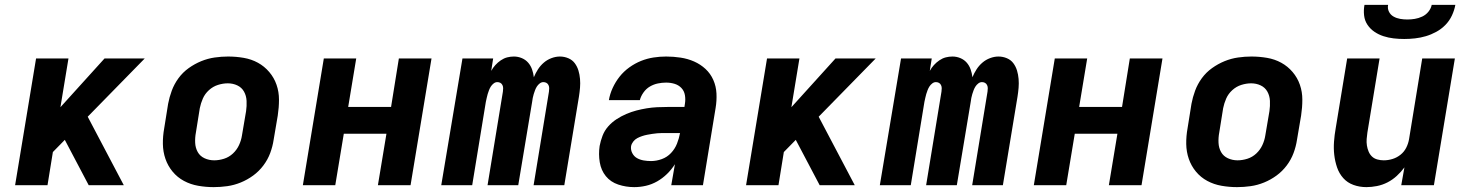

<svg xmlns="http://www.w3.org/2000/svg" viewBox="-20 -760 6040 788"><path d="M42 0 128 -520H261L228 -320L409 -520H574L340 -281L488 0H344L246 -186L197 -136L175 0Z M857 8Q825 8 793.5 2.5Q762 -3 735 -17.5Q708 -32 688.5 -55.5Q669 -79 659 -108Q649 -137 648.5 -169Q648 -201 654 -234L670 -334Q675 -361 685 -388Q695 -415 712.5 -439Q730 -463 754.5 -480.5Q779 -498 806 -509Q833 -520 861 -524Q889 -528 916 -528Q949 -528 980.5 -522.5Q1012 -517 1038.5 -502.5Q1065 -488 1085 -464.5Q1105 -441 1115 -412Q1125 -383 1125 -351Q1125 -319 1120 -286L1103 -186Q1099 -159 1089 -132Q1079 -105 1061 -81Q1043 -57 1019 -39.5Q995 -22 968 -11Q941 0 913 4Q885 8 857 8ZM859 -102Q879 -102 899.5 -108.5Q920 -115 936 -130Q952 -145 961 -164.5Q970 -184 973 -204L990 -304Q993 -325 992 -346Q991 -367 981.5 -384Q972 -401 954 -409.5Q936 -418 915 -418Q895 -418 874.5 -411.5Q854 -405 837.5 -390Q821 -375 812.5 -355.5Q804 -336 800 -316L784 -216Q780 -195 781 -174Q782 -153 791.5 -136Q801 -119 819.5 -110.5Q838 -102 859 -102Z M1223 0 1309 -520H1442L1409 -321H1585L1617 -520H1751L1665 0H1531L1566 -211H1391L1356 0Z M1791 0 1878 -520H2004L1996 -469Q2003 -482 2013 -493Q2023 -504 2035.5 -512.5Q2048 -521 2061.5 -524.5Q2075 -528 2089 -528Q2106 -528 2121.5 -521.5Q2137 -515 2147.5 -503Q2158 -491 2163.5 -475.5Q2169 -460 2171 -443Q2178 -460 2188 -475.5Q2198 -491 2212 -503Q2226 -515 2243.5 -521.5Q2261 -528 2278 -528Q2296 -528 2312.5 -521Q2329 -514 2339 -500.5Q2349 -487 2354 -470.5Q2359 -454 2360.5 -436Q2362 -418 2360.5 -400Q2359 -382 2356 -363L2296 0H2170L2233 -384Q2234 -391 2234 -398Q2234 -405 2231 -411Q2228 -417 2222.5 -420Q2217 -423 2210 -423Q2202 -423 2195 -417.5Q2188 -412 2183.5 -405Q2179 -398 2176 -390Q2173 -382 2170.5 -374Q2168 -366 2166.5 -358Q2165 -350 2164 -342L2107 0H1981L2044 -384Q2045 -391 2045 -398Q2045 -405 2042 -411Q2039 -417 2033.5 -420Q2028 -423 2021 -423Q2013 -423 2006 -417.5Q1999 -412 1994.5 -405Q1990 -398 1987 -390Q1984 -382 1981.5 -374Q1979 -366 1977.5 -358Q1976 -350 1974 -342L1918 0Z M2583 8Q2549 8 2517.5 -2.5Q2486 -13 2466.5 -37Q2447 -61 2441.5 -94Q2436 -127 2441 -161Q2445 -182 2453 -203Q2461 -224 2476 -241Q2491 -258 2510 -270.5Q2529 -283 2550 -292Q2571 -301 2592 -306.5Q2613 -312 2634.5 -315.5Q2656 -319 2677 -320Q2698 -321 2719 -321H2789L2791 -334Q2794 -352 2791 -369.5Q2788 -387 2776.5 -399Q2765 -411 2748.5 -416Q2732 -421 2714 -421Q2697 -421 2680 -417.5Q2663 -414 2647.5 -405Q2632 -396 2621 -380.5Q2610 -365 2606 -349H2479Q2483 -374 2494.5 -399Q2506 -424 2523 -445.5Q2540 -467 2563 -483.5Q2586 -500 2611 -510Q2636 -520 2662 -524Q2688 -528 2714 -528Q2744 -528 2773.5 -523.5Q2803 -519 2829 -507.5Q2855 -496 2875.5 -477Q2896 -458 2907.5 -432Q2919 -406 2920.5 -376.5Q2922 -347 2917 -317L2865 0H2735L2750 -86Q2736 -64 2717.5 -46Q2699 -28 2677 -15.5Q2655 -3 2631 2.5Q2607 8 2583 8ZM2652 -99Q2674 -99 2696 -107Q2718 -115 2734 -132Q2750 -149 2758.5 -170.5Q2767 -192 2771 -214H2719Q2709 -214 2698.5 -214Q2688 -214 2677.5 -213Q2667 -212 2657 -210.5Q2647 -209 2636.5 -207Q2626 -205 2615.5 -201.5Q2605 -198 2595.5 -193Q2586 -188 2579 -179Q2572 -170 2570 -160Q2568 -145 2575 -131.5Q2582 -118 2594.5 -111Q2607 -104 2622 -101.5Q2637 -99 2652 -99Z M3042 0 3128 -520H3261L3228 -320L3409 -520H3574L3340 -281L3488 0H3344L3246 -186L3197 -136L3175 0Z M3591 0 3678 -520H3804L3796 -469Q3803 -482 3813 -493Q3823 -504 3835.5 -512.5Q3848 -521 3861.5 -524.5Q3875 -528 3889 -528Q3906 -528 3921.5 -521.5Q3937 -515 3947.5 -503Q3958 -491 3963.5 -475.5Q3969 -460 3971 -443Q3978 -460 3988 -475.5Q3998 -491 4012 -503Q4026 -515 4043.5 -521.5Q4061 -528 4078 -528Q4096 -528 4112.5 -521Q4129 -514 4139 -500.5Q4149 -487 4154 -470.5Q4159 -454 4160.5 -436Q4162 -418 4160.5 -400Q4159 -382 4156 -363L4096 0H3970L4033 -384Q4034 -391 4034 -398Q4034 -405 4031 -411Q4028 -417 4022.5 -420Q4017 -423 4010 -423Q4002 -423 3995 -417.5Q3988 -412 3983.5 -405Q3979 -398 3976 -390Q3973 -382 3970.5 -374Q3968 -366 3966.5 -358Q3965 -350 3964 -342L3907 0H3781L3844 -384Q3845 -391 3845 -398Q3845 -405 3842 -411Q3839 -417 3833.5 -420Q3828 -423 3821 -423Q3813 -423 3806 -417.5Q3799 -412 3794.5 -405Q3790 -398 3787 -390Q3784 -382 3781.5 -374Q3779 -366 3777.5 -358Q3776 -350 3774 -342L3718 0Z M4223 0 4309 -520H4442L4409 -321H4585L4617 -520H4751L4665 0H4531L4566 -211H4391L4356 0Z M5057 8Q5025 8 4993.5 2.5Q4962 -3 4935 -17.5Q4908 -32 4888.5 -55.5Q4869 -79 4859 -108Q4849 -137 4848.5 -169Q4848 -201 4854 -234L4870 -334Q4875 -361 4885 -388Q4895 -415 4912.5 -439Q4930 -463 4954.5 -480.5Q4979 -498 5006 -509Q5033 -520 5061 -524Q5089 -528 5116 -528Q5149 -528 5180.5 -522.5Q5212 -517 5238.5 -502.5Q5265 -488 5285 -464.5Q5305 -441 5315 -412Q5325 -383 5325 -351Q5325 -319 5320 -286L5303 -186Q5299 -159 5289 -132Q5279 -105 5261 -81Q5243 -57 5219 -39.5Q5195 -22 5168 -11Q5141 0 5113 4Q5085 8 5057 8ZM5059 -102Q5079 -102 5099.5 -108.5Q5120 -115 5136 -130Q5152 -145 5161 -164.5Q5170 -184 5173 -204L5190 -304Q5193 -325 5192 -346Q5191 -367 5181.5 -384Q5172 -401 5154 -409.5Q5136 -418 5115 -418Q5095 -418 5074.5 -411.5Q5054 -405 5037.5 -390Q5021 -375 5012.5 -355.5Q5004 -336 5000 -316L4984 -216Q4980 -195 4981 -174Q4982 -153 4991.5 -136Q5001 -119 5019.5 -110.5Q5038 -102 5059 -102Z M5588 8Q5560 8 5535 -1Q5510 -10 5493 -29Q5476 -48 5467.5 -73Q5459 -98 5456 -124.5Q5453 -151 5455 -178.5Q5457 -206 5462 -234L5509 -520H5642L5592 -216Q5590 -203 5589 -189.5Q5588 -176 5590 -163Q5592 -150 5597 -138Q5602 -126 5611 -117.5Q5620 -109 5633 -105.5Q5646 -102 5659 -102Q5677 -102 5695 -107.5Q5713 -113 5728 -125Q5743 -137 5751.5 -154Q5760 -171 5763 -189L5817 -520H5951L5865 0H5731L5744 -73Q5730 -54 5712.5 -38Q5695 -22 5674.5 -11.5Q5654 -1 5631.5 3.5Q5609 8 5588 8ZM5743 -600Q5721 -600 5699.5 -602.5Q5678 -605 5658 -611.5Q5638 -618 5621 -629.5Q5604 -641 5592.5 -658Q5581 -675 5578.5 -696.5Q5576 -718 5580 -740H5677Q5674 -725 5680.5 -712Q5687 -699 5699.5 -692Q5712 -685 5726.5 -682.5Q5741 -680 5756 -680Q5771 -680 5786.5 -682.5Q5802 -685 5817 -692Q5832 -699 5842.5 -712Q5853 -725 5856 -740H5953Q5949 -718 5939 -696.5Q5929 -675 5912.5 -658Q5896 -641 5875 -629.5Q5854 -618 5832 -611.5Q5810 -605 5787.5 -602.5Q5765 -600 5743 -600Z"/></svg>

Font: Iosevka SS04 XBd Ex
Style: Italic
Weight: 800
Width: 7
Italic angle: -9°
Monospace: yes
Designer: Belleve Invis
Foundry: Belleve Invis
Version: Version 19.0.0; ttfautohint (v1.8.4)